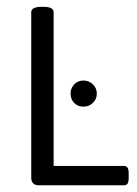

<svg xmlns="http://www.w3.org/2000/svg" viewBox="-20 -551 407 571"><path d="M95.9 0Q72.9 0 72.9 -22.6V-514.5Q72.9 -530.7 103.8 -530.7H109.4Q139.5 -530.7 139.5 -514.5V-57.5H348.4Q356.3 -57.5 359.5 -52.1Q362.7 -46.8 362.7 -34.9V-22.6Q362.7 -10.3 359.5 -5.2Q356.3 0 348.4 0ZM227.9 -233.8Q211.7 -233.8 200.8 -244.7Q189.9 -255.6 189.9 -272.7Q189.9 -288.9 200.8 -300.2Q211.7 -311.5 227.9 -311.5Q244.6 -311.5 256.2 -300.2Q267.9 -288.9 267.9 -272.7Q267.9 -256 256.2 -244.9Q244.6 -233.8 227.9 -233.8Z"/></svg>

Font: Jaldi
Style: Regular
Weight: 400
Designer: Pablo Cosgaya and Nicolas Silva
Foundry: Omnibus-Type
Version: Version 1.001;PS 001.001;hotconv 1.0.70;makeotf.lib2.5.58329